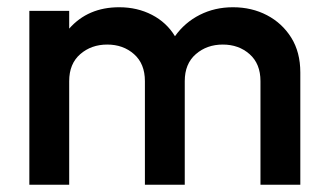

<svg xmlns="http://www.w3.org/2000/svg" viewBox="-20 -510 901 530"><path d="M61 0V-480H171V-431Q223 -490 309 -490Q359 -490 399.5 -469Q440 -448 463 -410Q490 -448 531.5 -469Q573 -490 623 -490Q675 -490 717 -468Q759 -446 784 -406Q809 -366 809 -310V0H699V-286Q699 -334 669 -360.5Q639 -387 595 -387Q551 -387 520.5 -360.5Q490 -334 490 -286V0H380V-286Q380 -334 350 -360.5Q320 -387 276 -387Q232 -387 201.5 -360.5Q171 -334 171 -286V0Z"/></svg>

Font: Outfit Medium
Style: Regular
Weight: 500
Designer: Rodrigo Fuenzalida
Foundry: fragTYPE
Version: Version 1.100; ttfautohint (v1.8.4.7-5d5b);gftools[0.9.27]